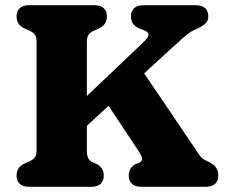

<svg xmlns="http://www.w3.org/2000/svg" viewBox="-20 -720 871 740"><path d="M244.7 -283.5 531.5 -556.1Q545.9 -569.7 550.2 -578.2Q554.5 -586.7 550.6 -592.7Q546.7 -598.6 535.7 -603.3L514.9 -611.2Q499.5 -618.6 492.1 -629.5Q484.7 -640.4 484.7 -656.8Q484.7 -676.8 496.8 -688.4Q508.9 -700 534.1 -700H733.4Q758.7 -700 770.7 -688.4Q782.8 -676.8 782.8 -656.8Q782.8 -639.6 770.5 -628.5Q758.3 -617.3 733.7 -606.6Q724.7 -603 717 -598.4Q709.3 -593.8 701 -587.1Q692.8 -580.3 681.4 -570.3Q670 -560.3 653.2 -545.1L279.2 -202.7ZM367.4 -358.9 510.1 -475.3 744.5 -128.4Q755.7 -111.6 766.7 -105.2Q777.7 -98.9 787.2 -94.7Q806.3 -85.3 813.8 -72.3Q821.3 -59.4 821.3 -43.2Q821.3 -23.2 809.2 -11.6Q797.2 0 771.9 0H525.6Q500.4 0 488.3 -11.6Q476.2 -23.2 476.2 -43.2Q476.2 -60 483.4 -70.3Q490.6 -80.6 502 -87.2L517.2 -93Q527.9 -98.5 527.3 -108.8Q526.6 -119.2 514.6 -137ZM314.8 -140.6Q314.8 -119.1 320.5 -109.2Q326.3 -99.4 340.2 -93L350.2 -89.2Q365.6 -81.2 372.8 -70Q380 -58.8 380 -43.2Q380 -23.4 367.9 -11.7Q355.9 0 330.6 0H93.2Q68 0 55.9 -11.6Q43.8 -23.2 43.8 -43.2Q43.8 -74.8 74 -89.6L92 -97.4Q105.1 -103 113.1 -112Q121 -121.1 121 -140.6V-559.4Q121 -578.9 113.1 -588Q105.1 -597.1 92 -602.6L74 -610.4Q43.8 -625.2 43.8 -656.8Q43.8 -676.8 55.9 -688.4Q68 -700 93.2 -700H342.6Q367.9 -700 379.9 -688.4Q392 -676.7 392 -656.8Q392 -625.2 361.8 -610.4L343.8 -602.6Q331.1 -597.1 322.9 -588Q314.8 -578.9 314.8 -559.4Z"/></svg>

Font: Fraunces SuperSoft
Style: Regular
Weight: 900
Version: Version 1.000;[b76b70a41]